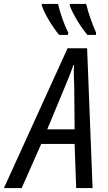

<svg xmlns="http://www.w3.org/2000/svg" viewBox="-83 -963 554 983"><path d="M365 -784H408L409 -795C389 -842 370 -893 358 -943H275L274 -935C290 -891 330 -824 365 -784ZM220 -784H264L267 -795C245 -837 225 -896 214 -943H131V-935C145 -891 187 -823 220 -784ZM-63 0H28L128 -226H299L307 0H391L363 -716H263ZM159 -301 250 -520C268 -562 282 -599 293 -630H296C294 -599 295 -559 297 -521L299 -301Z"/></svg>

Font: Noto Sans Condensed
Style: Italic
Weight: 400
Width: 3
Italic angle: -12°
Designer: Monotype Design Team
Foundry: Monotype Imaging Inc.
Version: Version 2.013